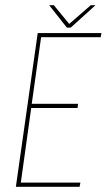

<svg xmlns="http://www.w3.org/2000/svg" viewBox="-20 -718 410 738"><path d="M41 0 125 -591H370L367 -575H138L102 -319H280L278 -303H100L60 -16H289L286 0ZM237 -612 169 -698H187L246 -626L329 -698H347L252 -612Z"/></svg>

Font: Alumni Sans Pinstripe
Style: Italic
Weight: 400
Italic angle: -8°
Designer: Robert E. Leuschke
Foundry: Robert E. Leuschke
Version: Version 1.010; ttfautohint (v1.8.4.7-5d5b)